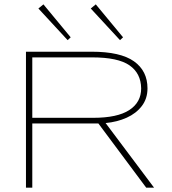

<svg xmlns="http://www.w3.org/2000/svg" viewBox="-20 -860 790 880"><path d="M99 0V-623H400Q532 -623 594 -579Q656 -535 656 -455Q656 -408 630 -374Q604 -340 560.5 -320.5Q517 -301 464 -296L686 0H650L431 -294H128V0ZM128 -320H407Q518 -320 572.5 -355.5Q627 -391 627 -455Q626 -524 573.5 -560.5Q521 -597 402 -597H128ZM290 -676 156 -821 179 -840 304 -689ZM530 -676 396 -821 419 -840 544 -689Z"/></svg>

Font: Inconsolata ExtraExpanded ExtraLight
Style: Regular
Weight: 200
Width: 8
Monospace: yes
Designer: Raph Levien, Cyreal, Brenton Simpson
Foundry: Raph Levien, Cyreal, Google
Version: Version 3.100; ttfautohint (v1.8.4.7-5d5b)